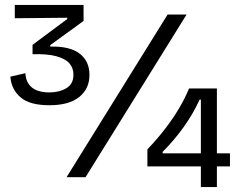

<svg xmlns="http://www.w3.org/2000/svg" viewBox="-20 -719 1003 779"><path d="M180 -292Q101 -292 63.5 -324Q26 -356 22 -408L83 -422Q84 -396 96.5 -378Q109 -360 130.5 -352Q152 -344 180 -344Q220 -344 249 -361Q278 -378 278 -416Q278 -443 261.5 -462Q245 -481 208 -491Q171 -501 112 -499V-537L253 -642V-647L40 -645V-699H319V-634L184 -536V-530Q263 -532 303 -501.5Q343 -471 343 -415Q343 -359 301.5 -325.5Q260 -292 180 -292ZM250 0 660 -660H737L327 0ZM578 -44V-113Q618 -155 650 -196.5Q682 -238 706.5 -279.5Q731 -321 747 -360H860V40H795V-315H790Q763 -256 724.5 -202.5Q686 -149 640 -103V-97H913V-44Z"/></svg>

Font: Bricolage Grotesque 24pt Light
Style: Regular
Weight: 300
Designer: Mathieu Triay
Foundry: Atelier Triay
Version: Version 1.001;gftools[0.9.33.dev8+g029e19f]